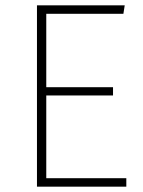

<svg xmlns="http://www.w3.org/2000/svg" viewBox="-20 -702 536 722"><path d="M444 -650H154V-374H405V-343H154V-32H455V0H119V-682H449Z"/></svg>

Font: FiraSans
Style: Regular
Weight: 200
Designer: Carrois Corporate & Edenspiekermann AG
Foundry: Carrois Corporate GbR & Edenspiekermann AG
Version: Version 3.106;PS 003.106;hotconv 1.0.70;makeotf.lib2.5.58329